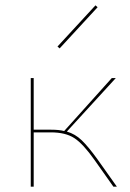

<svg xmlns="http://www.w3.org/2000/svg" viewBox="-20 -698 486 718"><path d="M345 -671 203 -517 195 -524 337 -678ZM344 -103 417 0H404L334 -99Q291 -160 258 -181.5Q225 -203 170 -203H106V0H95V-406H106V-213H171Q201 -213 220 -208L398 -406H413L230 -206Q261 -197 285.5 -173.5Q310 -150 344 -103Z"/></svg>

Font: EauTest Hairline
Style: Regular
Weight: 250
Designer: Christian Thalmann (Catharsis Fonts)
Version: Version 0.001;PS 000.001;hotconv 1.0.88;makeotf.lib2.5.64775